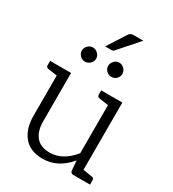

<svg xmlns="http://www.w3.org/2000/svg" viewBox="-208 -982 993 1103"><g transform="rotate(30 288.5 -430.5)"><path d="M548 -45Q561 -43 561 -29V0H449Q435 0 430 -15L425 -82Q350 8 250 8Q168 8 125 -42.5Q82 -93 82 -181V-447L20 -456Q7 -459 7 -472V-501H146V-181Q146 -115 176.5 -79Q207 -43 267 -43Q353 -43 422 -128V-447L360 -456Q346 -459 346 -472V-501H486V-55ZM182 -597Q163 -597 149 -611Q135 -625 135 -643Q135 -662 149 -676.5Q163 -691 182 -691Q201 -691 215.5 -676.5Q230 -662 230 -643Q230 -625 215.5 -611Q201 -597 182 -597ZM357 -597Q338 -597 324 -610.5Q310 -624 310 -643Q310 -662 324 -676.5Q338 -691 357 -691Q376 -691 390 -676.5Q404 -662 404 -643Q404 -624 390 -610.5Q376 -597 357 -597ZM316 -851Q322 -861 329.5 -865Q337 -869 350 -869H413L301 -742Q296 -735 291 -733Q286 -731 277 -731H239Z"/></g></svg>

Font: Aleo Light
Style: Regular
Weight: 300
Designer: Alessio Laiso
Foundry: Alessio Laiso
Version: Version 2.000